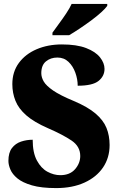

<svg xmlns="http://www.w3.org/2000/svg" viewBox="-20 -951 608 981"><path d="M267 10Q191 10 143 -4Q95 -18 69 -39.5Q43 -61 33 -85Q23 -109 23 -129Q23 -171 41 -194.5Q59 -218 87.5 -227.5Q116 -237 147 -237Q147 -171 168.5 -131Q190 -91 222.5 -73.5Q255 -56 288 -56Q337 -56 363.5 -86.5Q390 -117 390 -154Q390 -203 345.5 -233Q301 -263 225 -296Q154 -327 114.5 -361.5Q75 -396 59 -436Q43 -476 43 -521Q43 -584 76.5 -629.5Q110 -675 167.5 -699.5Q225 -724 296 -724Q372 -724 420 -705.5Q468 -687 491 -658Q514 -629 514 -599Q514 -562 483.5 -537.5Q453 -513 377 -513Q377 -546 365 -579.5Q353 -613 330 -635Q307 -657 273 -657Q239 -657 215 -637.5Q191 -618 191 -577Q191 -556 203.5 -534.5Q216 -513 251.5 -488.5Q287 -464 357 -435Q428 -405 468 -371Q508 -337 524 -297.5Q540 -258 540 -210Q540 -145 506.5 -95.5Q473 -46 411.5 -18Q350 10 267 10ZM248 -784Q262 -804 281 -829.5Q300 -855 318 -882Q336 -909 346 -931H528V-921Q519 -908 497 -888Q475 -868 446 -846.5Q417 -825 387 -805Q357 -785 333 -771H248Z"/></svg>

Font: Noto Serif SemiCondensed Black
Style: Regular
Weight: 900
Width: 4
Designer: Monotype Design Team
Foundry: Monotype Imaging Inc.
Version: Version 2.014; ttfautohint (v1.8.4.7-5d5b)